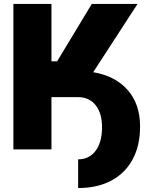

<svg xmlns="http://www.w3.org/2000/svg" viewBox="-20 -747 743 960"><path d="M46.9 0V-727.3H237.2V-440.3H265.6L438.9 -727.3H667.6L446 -386Q556.1 -367.5 618.1 -297.2Q680 -226.9 680.4 -116.5Q680.8 -20.2 643.6 49.2Q606.5 118.6 536.9 155.9Q467.3 193.2 370.7 193.2V49.7Q424.7 49.7 456.7 8.7Q488.6 -32.3 490.1 -103.7Q491.8 -177.2 459.5 -219.3Q427.2 -261.4 369.3 -261.4H237.2V0Z"/></svg>

Font: Inter UI Black
Style: Regular
Weight: 900
Designer: Rasmus Andersson
Foundry: rsms
Version: 3.2;8d6f07862